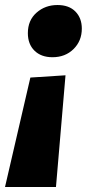

<svg xmlns="http://www.w3.org/2000/svg" viewBox="-47 -515 372 765"><path d="M214 -215 176 230H-27L74 -206ZM182 -495Q228 -495 253.5 -469Q279 -443 279 -401Q279 -352 246 -319.5Q213 -287 162 -287Q117 -287 90.5 -313Q64 -339 64 -383Q64 -434 98.5 -464.5Q133 -495 182 -495Z"/></svg>

Font: Bitter Thin Black
Style: Italic
Weight: 900
Italic angle: -9°
Version: Version 3.020